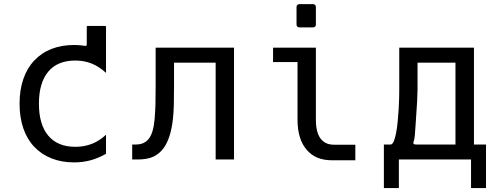

<svg xmlns="http://www.w3.org/2000/svg" viewBox="-20 -780 2448 939"><path d="M147.5 -483.9Q219.2 -560.1 344.7 -560.1Q358.4 -560.1 370.6 -558.8Q382.8 -557.6 396.5 -555.7H398.4Q404.3 -555.7 404.3 -562V-648.4Q404.3 -653.3 409.2 -653.3H493.7Q498.5 -653.3 498.5 -648.4V-423.8Q463.9 -455.1 427.7 -469.5Q391.6 -483.9 348.1 -483.9Q261.2 -483.9 215.8 -429.4Q170.4 -375 170.4 -272.9Q170.4 -170.9 216.1 -116.5Q261.7 -62 348.6 -62Q436.5 -62 498.5 -121.1V-27.8Q459.5 -5.9 421.9 4.2Q384.3 14.2 342.3 14.2Q281.2 14.2 231.9 -5.4Q182.6 -24.9 147.5 -62Q112.3 -99.1 94 -152.6Q75.7 -206.1 75.7 -272.9Q75.7 -339.8 94 -393.3Q112.3 -446.8 147.5 -483.9Z M653.3 0Q700.2 0 730.2 -13.9Q760.3 -27.8 781.2 -57.1Q814.5 -104 825.2 -193.4Q829.1 -228 830.1 -264.4Q831.1 -300.8 831.1 -354V-473.6H1034.7V0H1124.5V-546.9H741.2V-352.5Q741.2 -293.9 740.2 -267.1Q738.8 -229 736.3 -199.2Q730.5 -131.8 709 -103Q697.8 -87.9 681.6 -80.6Q665.5 -73.2 643.6 -73.2H626.5V0Z M1524.9 -660.6V-745.1Q1524.9 -759.8 1509.3 -759.8H1445.8Q1430.2 -759.8 1430.2 -745.1V-660.6Q1430.2 -646 1445.8 -646H1509.3Q1524.9 -646 1524.9 -660.6ZM1315.4 -546.9V-476.6H1435.1V-194.3Q1435.1 -99.6 1479.5 -47.9Q1502.4 -21 1533.2 -8.5Q1564 3.9 1604 3.9H1717.8V-72.3H1612.8Q1569.8 -72.3 1547.4 -103Q1524.9 -132.8 1524.9 -194.3V-546.9Z M1930.7 139.6V0H2283.7V139.6H2356.9V-73.2H2297.9V-546.9H1932.6V-343.8Q1932.6 -318.8 1932.1 -301.3Q1930.7 -244.1 1924.8 -184.6Q1918.5 -119.6 1905.8 -88.9Q1898.9 -73.2 1890.1 -73.2H1857.4V139.6ZM2004.4 -75.2Q2001.5 -77.6 2001.5 -81.1Q2001.5 -85.9 2004.9 -94.2Q2006.3 -97.7 2008.8 -118.2Q2011.2 -149.4 2012.7 -172.4Q2017.6 -239.7 2020 -283.7Q2022 -322.3 2022 -341.8V-473.6H2207.5V-73.2H2018.1Q2006.8 -73.2 2004.4 -75.2Z"/></svg>

Font: Hack Dev
Style: Regular
Weight: 400
Designer: Christopher Simpkins
Foundry: Christopher Simpkins
Version: Version 2.0315